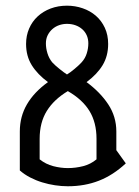

<svg xmlns="http://www.w3.org/2000/svg" viewBox="-20 -646 488 676"><path d="M215.8 -383.8Q221.7 -387.2 228.5 -392.3Q235.4 -397.5 242.4 -403.3Q249.5 -409.2 256.1 -415.3Q262.7 -421.4 267.6 -426.8Q280.3 -440.9 285.6 -458.5Q291 -476.1 291 -493.2Q291 -508.8 285.4 -521.5Q279.8 -534.2 269.5 -543.2Q259.3 -552.2 245.6 -557.1Q231.9 -562 215.8 -562Q201.7 -562 188.2 -557.4Q174.8 -552.7 164.6 -543.7Q154.3 -534.7 147.9 -522Q141.6 -509.3 141.6 -493.2Q141.6 -476.1 147 -458.5Q152.3 -440.9 163.6 -426.8Q168.5 -421.4 175.3 -415.3Q182.1 -409.2 189.5 -403.3Q196.8 -397.5 203.6 -392.3Q210.4 -387.2 215.8 -383.8ZM218.8 9.8Q196.8 9.8 173.8 6.3Q150.9 2.9 128.7 -3.9Q106.4 -10.7 86.2 -21.2Q65.9 -31.7 49.8 -45.9V-183.1Q49.8 -235.8 75 -278.8Q100.1 -321.8 148.9 -356.9Q111.8 -384.3 91.8 -416.5Q71.8 -448.7 71.8 -491.2Q71.8 -520.5 82.5 -545.4Q93.3 -570.3 112.5 -588.1Q131.8 -606 158.2 -616Q184.6 -626 215.8 -626Q244.6 -626 271 -616.9Q297.4 -607.9 317.4 -590.6Q337.4 -573.2 349.1 -548.1Q360.8 -522.9 360.8 -491.2Q360.8 -448.7 341.3 -416.5Q321.8 -384.3 284.7 -356.9Q332.5 -321.8 361.1 -278.6Q389.6 -235.4 389.6 -183.1V-117.2L422.9 -70.8Q378.4 -29.3 328.4 -9.8Q278.3 9.8 218.8 9.8ZM218.8 -325.2Q169.9 -295.9 144.8 -255.4Q119.6 -214.8 119.6 -157.2V-85Q141.1 -67.9 167.5 -61Q193.8 -54.2 218.8 -54.2Q246.1 -54.2 272.7 -61Q299.3 -67.9 319.8 -85V-157.2Q319.8 -214.8 294.9 -255.4Q270 -295.9 218.8 -325.2Z"/></svg>

Font: Aubrey
Style: Regular
Weight: 400
Designer: Gayaneh Bagdasaryan | Cyreal.org
Foundry: Gayaneh Bagdasaryan | Cyreal.org
Version: Version 1.000